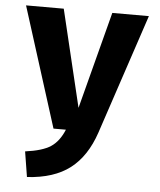

<svg xmlns="http://www.w3.org/2000/svg" viewBox="-53 -577 707 847"><g transform="rotate(5 300.0 -154.0)"><path d="M395 0Q359 107 288 161.5Q217 216 98 223L80 111Q156 101 192.5 77Q229 53 251 0H196L28 -531H195L298 -101L410 -531H572Z"/></g></svg>

Font: Fira Mono
Style: Bold
Weight: 700
Monospace: yes
Designer: Carrois Corporate & Edenspiekermann AG
Foundry: Carrois Corporate GbR & Edenspiekermann AG
Version: Version 3.206